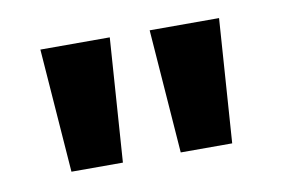

<svg xmlns="http://www.w3.org/2000/svg" viewBox="-39 -677 478 327"><g transform="rotate(-10 200.5 -514.0)"><path d="M62 -407 46 -621H166L151 -407ZM251 -407 235 -621H355L340 -407Z"/></g></svg>

Font: Smooch Sans Thin ExtraBold
Style: Regular
Weight: 800
Version: Version 1.010